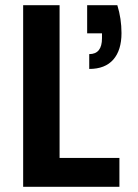

<svg xmlns="http://www.w3.org/2000/svg" viewBox="-20 -718 531 738"><path d="M209 -111H439V0H69V-698H209ZM431 -698Q447 -646 447 -591Q447 -525 415.5 -489Q384 -453 323 -453V-510Q372 -510 372 -571V-590H315V-698Z"/></svg>

Font: MSTAGE SemiBold
Style: Regular
Weight: 600
Designer: Ninad Kale (Devanagari), Jonny Pinhorn (Latin)
Foundry: Indian Type Foundry
Version: 4.004